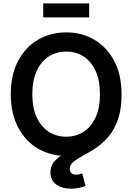

<svg xmlns="http://www.w3.org/2000/svg" viewBox="-20 -934 802 1163"><path d="M380.9 10.3Q285.2 10.3 209 -34.7Q132.8 -79.6 89.1 -163.6Q45.4 -247.6 45.4 -363.3Q45.4 -480 89.1 -563.7Q132.8 -647.5 209 -692.6Q285.2 -737.8 380.9 -737.8Q477.1 -737.8 552.7 -692.6Q628.4 -647.5 672.4 -563.7Q716.3 -480 716.3 -363.3Q716.3 -247.1 672.4 -163.3Q628.4 -79.6 552.7 -34.7Q477.1 10.3 380.9 10.3ZM380.9 -106Q440.4 -106 486.6 -135.7Q532.7 -165.5 559.1 -222.9Q585.4 -280.3 585.4 -363.3Q585.4 -446.8 559.1 -504.4Q532.7 -562 486.6 -591.8Q440.4 -621.6 380.9 -621.6Q321.8 -621.6 275.4 -591.8Q229 -562 202.4 -504.4Q175.8 -446.8 175.8 -363.3Q175.8 -280.3 202.4 -222.9Q229 -165.5 275.4 -135.7Q321.8 -106 380.9 -106ZM409.7 209Q355 209 320.3 183.1Q285.6 157.2 285.6 109.9Q285.6 72.3 306.9 46.6Q328.1 21 362.8 1Q397.5 -19 439.2 -39.1Q481 -59.1 522.7 -84.5Q564.5 -109.9 599.4 -146.2Q634.3 -182.6 655.3 -235.4Q676.3 -288.1 676.3 -363.3H716.3Q716.3 -284.2 699.5 -227.1Q682.6 -169.9 654.5 -129.9Q626.5 -89.8 593 -62.3Q559.6 -34.7 526.1 -15.6Q492.7 3.4 464.8 19Q437 34.7 419.9 50.8Q402.8 66.9 402.8 88.9Q402.8 105.5 412.4 114.7Q421.9 124 441.4 124Q451.2 124 460.4 121.6Q469.7 119.1 478 116.2L498 192.4Q481.9 198.7 458.5 203.9Q435.1 209 409.7 209ZM520 -913.6V-828.6H241.7V-913.6Z"/></svg>

Font: Inter 20pt SemiBold
Style: Regular
Weight: 600
Version: Version 4.001;git-66647c0bb